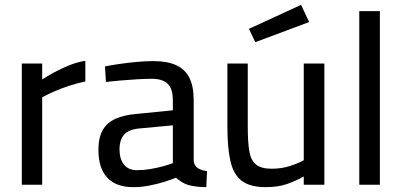

<svg xmlns="http://www.w3.org/2000/svg" viewBox="-20 -762 1662 792"><path d="M70 0V-500H154V-434Q173 -447 201.5 -462.5Q230 -478 264 -492Q298 -506 332 -511V-426Q299 -419 265 -408Q231 -397 202 -384Q173 -371 154 -361V0Z M530 10Q459 10 422.5 -29Q386 -68 386 -144Q386 -194 403.5 -225Q421 -256 456.5 -272Q492 -288 543 -292L693 -307V-348Q693 -397 671 -417Q649 -437 607 -437Q581 -437 546.5 -435Q512 -433 477.5 -430Q443 -427 417 -424L413 -488Q437 -493 471.5 -498Q506 -503 543.5 -506.5Q581 -510 612 -510Q670 -510 707 -493Q744 -476 761.5 -440.5Q779 -405 779 -349V-99Q781 -78 796 -68.5Q811 -59 834 -56L831 10Q809 10 790 7.5Q771 5 756 1Q741 -4 729 -11.5Q717 -19 706 -29Q687 -21 658 -12Q629 -3 596 3.5Q563 10 530 10ZM545 -60Q571 -60 599 -64.5Q627 -69 652 -76Q677 -83 693 -89V-245L554 -232Q511 -228 492 -206.5Q473 -185 473 -146Q473 -106 491.5 -83Q510 -60 545 -60Z M1076 10Q1012 10 977.5 -16Q943 -42 930.5 -97.5Q918 -153 918 -239V-500H1002V-240Q1002 -176 1008.5 -138Q1015 -100 1036.5 -83Q1058 -66 1100 -66Q1142 -66 1177 -77.5Q1212 -89 1233 -101V-500H1318V0H1233V-34Q1201 -16 1164 -3Q1127 10 1076 10ZM1033 -588 1007 -643 1222 -742 1255 -671Z M1462 0V-716H1547V0Z"/></svg>

Font: Cairo Medium
Style: Regular
Weight: 500
Designer: Mohamed Gaber, Accademia di Belle Arti di Urbino
Foundry: Kief Type Foundry, Accademia di Belle Arti di Urbino
Version: Version 3.117